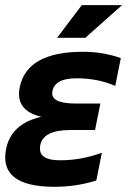

<svg xmlns="http://www.w3.org/2000/svg" viewBox="-28 -718 495 743"><path d="M418 -385.7Q350.6 -415 267.6 -415Q184.6 -415 174.8 -365.2Q165 -317.4 265.1 -317.4H360.4L339.8 -214.8H243.2Q139.6 -214.8 127.9 -156.2Q116.2 -97.7 204.1 -97.7Q287.1 -97.7 366.2 -127L344.7 -19.5Q266.6 4.9 183.6 4.9Q-33.7 4.9 -4.4 -141.6Q15.1 -239.3 131.8 -266.1Q30.3 -290 48.3 -379.9Q75.7 -517.6 293 -517.6Q371.1 -517.6 439.5 -493.2ZM288.6 -698.2H444.3L302.2 -571.8H192.9Z"/></svg>

Font: Sansation
Style: Bold Italic
Weight: 700
Designer: Bernd Montag
Version: Version 1.301